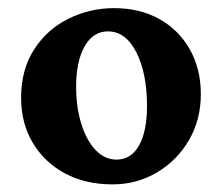

<svg xmlns="http://www.w3.org/2000/svg" viewBox="-20 -457 561 484"><path d="M263.7 7.8Q195.3 7.8 143.6 -20Q91.8 -47.9 62.5 -97.2Q33.2 -146.5 33.2 -210Q33.2 -282.2 66.4 -333Q99.6 -383.8 153.3 -410.2Q207 -436.5 267.6 -436.5Q332 -436.5 381.3 -409.2Q430.7 -381.8 458.5 -332.5Q486.3 -283.2 486.3 -219.7Q486.3 -155.3 456.5 -104Q426.8 -52.7 376 -22.5Q325.2 7.8 263.7 7.8ZM273.4 -54.7Q297.9 -54.7 314.9 -70.3Q332 -85.9 341.3 -116.2Q350.6 -146.5 350.6 -188.5Q350.6 -272.5 323.7 -325.2Q296.9 -377.9 252 -377.9Q214.8 -377.9 193.4 -340.3Q171.9 -302.7 171.9 -238.3Q171.9 -186.5 185.1 -144.5Q198.2 -102.5 221.2 -78.6Q244.1 -54.7 273.4 -54.7Z"/></svg>

Font: Crimson Pro
Style: Bold
Weight: 700
Designer: Jacques Le Bailly
Foundry: Baron von Fonthausen
Version: Version 1.003